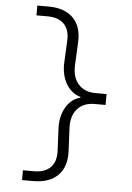

<svg xmlns="http://www.w3.org/2000/svg" viewBox="-62 -836 725 1052"><g transform="rotate(5 300.0 -310.0)"><path d="M379 -308Q355 -302 335 -286.5Q315 -271 301 -247.5Q287 -224 280 -195Q273 -166 274 -134L280 -8Q283 52 252 84Q221 116 161 116H100V170H161Q251 170 298 122Q345 74 340 -14L334 -137Q331 -203 364.5 -241.5Q398 -280 460 -280H520V-340H460Q398 -340 364.5 -378.5Q331 -417 334 -483L340 -606Q345 -694 298 -742Q251 -790 161 -790H100V-736H161Q221 -736 252 -704Q283 -672 280 -612L274 -486Q273 -454 280 -425Q287 -396 301 -373Q315 -350 335 -334Q355 -318 379 -312Z"/></g></svg>

Font: CommitMonoV142 ExtLt
Style: Regular
Weight: 200
Monospace: yes
Designer: Eigil Nikolajsen
Foundry: Eigil Nikolajsen
Version: Version 1.142